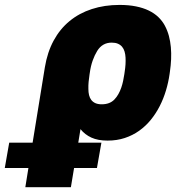

<svg xmlns="http://www.w3.org/2000/svg" viewBox="-132 -573 757 796"><path d="M-112.2 123.6 -93.8 18.5H3.2L54 -294Q64.3 -356.5 90.4 -404.7Q116.5 -452.8 156.4 -485.6Q196.4 -518.5 248.8 -535.5Q301.1 -552.6 363.6 -552.6Q401.6 -552.6 431.6 -546.5Q461.6 -540.5 484.7 -529.3Q507.8 -518.1 524.3 -502.3Q540.8 -486.5 551.5 -466.6Q562.1 -446.7 568.2 -424.2Q574.2 -401.6 576.3 -377.5Q578.5 -353.3 577.4 -327.6Q576.3 -301.8 572.4 -275.6L571 -265.6Q566.1 -231.2 555.9 -197.4Q545.8 -163.7 530.2 -133.2Q514.6 -102.6 493.3 -76.3Q471.9 -50.1 445 -30.9Q418 -11.7 385.3 -0.9Q352.6 9.9 313.9 9.9Q274.1 9.9 247 -2.5Q219.8 -14.9 201.7 -37.6L192.5 18.5H288.4L269.9 123.6H175.1L161.9 203.1H-27L-14.2 123.6ZM234.4 -204.5Q234.4 -190.3 237.2 -178.6Q240.1 -166.9 246.6 -158.4Q253.2 -149.9 263.8 -145.2Q274.5 -140.6 289.8 -140.6Q323.2 -140.6 342.3 -160.5Q351.9 -170.5 358.8 -182.9Q365.8 -195.3 370.6 -209.2Q375.4 -223 378.4 -237.4Q381.4 -251.8 383.5 -265.6L384.9 -275.6Q387.4 -291.5 388.3 -305.9Q389.2 -320.3 388.5 -334.2Q387.8 -348 384.4 -359.4Q381 -370.7 374.3 -378.9Q367.5 -387.1 356.9 -391.7Q346.2 -396.3 331 -396.3Q292.3 -396.3 271 -361.9Q260.3 -344.5 252.1 -321.6Q244 -298.7 240.1 -269.9L239.3 -264.9Q236.9 -248.9 235.4 -233.8Q234 -218.8 234.4 -204.5Z"/></svg>

Font: Inter P Black
Style: Italic
Weight: 900
Italic angle: -9.40001°
Designer: Rasmus Andersson
Foundry: rsms
Version: Version 3.018;git-588b23468